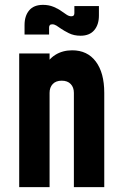

<svg xmlns="http://www.w3.org/2000/svg" viewBox="-20 -770 502 790"><path d="M59 0V-550H184V-463L161 -488Q177.5 -525.5 207.5 -544.2Q237.5 -563 277 -563Q339.5 -563 374.2 -516.8Q409 -470.5 409 -388V0H284V-388Q284 -410.5 271 -424.2Q258 -438 234 -438Q210 -438 197 -424.2Q184 -410.5 184 -388V0ZM311.5 -623Q284 -623 263.2 -633.5Q242.5 -644 231 -652Q220.5 -659.5 212 -664.8Q203.5 -670 195 -670Q188 -670 185 -666.5Q182 -663 182 -657V-628H81V-667Q81 -704.5 100 -727.2Q119 -750 157 -750Q180.5 -750 200 -742Q219.5 -734 233 -724Q244.5 -716 254.2 -709.5Q264 -703 273.5 -703Q280.5 -703 283.2 -706.5Q286 -710 286 -716V-745H387V-706Q387 -668.5 367.8 -645.8Q348.5 -623 311.5 -623Z"/></svg>

Font: Mohave Light
Style: Bold
Weight: 700
Version: Version 2.003